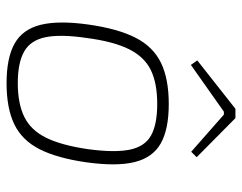

<svg xmlns="http://www.w3.org/2000/svg" viewBox="-98 -644 754 599"><g transform="rotate(90 279.5 -345.0)"><path d="M305 -494Q384 -494 428 -469Q472 -444 486 -388Q500 -332 487 -238Q474 -146 446 -91Q418 -36 368 -12Q318 12 240 12Q161 12 116.5 -13Q72 -38 58 -94Q44 -150 57 -243Q70 -335 98 -390Q126 -445 176 -469.5Q226 -494 305 -494ZM305 -458Q240 -458 199 -438Q158 -418 134 -370Q110 -322 99 -238Q87 -157 96.5 -110Q106 -63 141 -43Q176 -23 240 -23Q304 -23 345.5 -43.5Q387 -64 410.5 -112Q434 -160 446 -243Q457 -325 447.5 -372Q438 -419 403.5 -438.5Q369 -458 305 -458ZM349 -702 471 -581 454 -564 338 -666H329L183 -563L169 -583L320 -702Z"/></g></svg>

Font: Exo 2 ExtraLight
Style: Italic
Weight: 250
Italic angle: -8°
Designer: Natanael Gama
Foundry: Natanael Gama
Version: Version 2.010